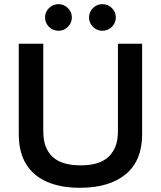

<svg xmlns="http://www.w3.org/2000/svg" viewBox="-20 -883 764 913"><path d="M360 10Q269.2 10 203.8 -18.3Q138.3 -46.7 103.8 -103.3Q69.2 -160 69.2 -245.8V-675H185.8V-257.5Q185.8 -179.2 229.2 -137.9Q272.5 -96.7 364.2 -96.7Q455 -96.7 497.9 -139.2Q540.8 -181.7 540.8 -256.7V-675H655.8V-244.2Q655.8 -119.2 577.9 -54.6Q500 10 360 10ZM466.7 -736.7Q440.8 -736.7 422.1 -755.4Q403.3 -774.2 403.3 -800Q403.3 -825.8 422.1 -844.6Q440.8 -863.3 466.7 -863.3Q493.3 -863.3 512.1 -844.6Q530.8 -825.8 530.8 -800Q530.8 -774.2 512.1 -755.4Q493.3 -736.7 466.7 -736.7ZM258.3 -736.7Q231.7 -736.7 212.9 -755.4Q194.2 -774.2 194.2 -800Q194.2 -825.8 212.9 -844.6Q231.7 -863.3 258.3 -863.3Q284.2 -863.3 302.9 -844.6Q321.7 -825.8 321.7 -800Q321.7 -774.2 302.9 -755.4Q284.2 -736.7 258.3 -736.7Z"/></svg>

Font: Funnel Display Light Medium
Style: Regular
Weight: 500
Version: Version 1.000